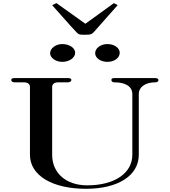

<svg xmlns="http://www.w3.org/2000/svg" viewBox="-20 -1177 1066 1207"><path d="M520.8 9.9C723.8 9.9 852.5 -74.3 852.5 -204V-585.1C852.5 -629.7 893.1 -659.4 956.4 -659.4C967.3 -659.4 976.2 -664.4 976.2 -673.3C976.2 -682.2 967.3 -686.1 956.4 -686.1H699C686.1 -686.1 680.2 -683.2 680.2 -674.3C680.2 -666.3 686.1 -659.4 699 -659.4C772.3 -659.4 811.9 -631.7 811.9 -585.1V-204C811.9 -88.1 700 -11.9 528.7 -11.9C396 -11.9 307.9 -88.1 307.9 -204V-631.7C307.9 -647.5 321.8 -659.4 344.6 -659.4H406.9C419.8 -659.4 428.7 -666.3 428.7 -674.3C428.7 -683.2 419.8 -686.1 406.9 -686.1H71.3C58.4 -686.1 50.5 -683.2 50.5 -674.3C50.5 -666.3 58.4 -659.4 71.3 -659.4H131.7C154.5 -659.4 168.3 -647.5 168.3 -631.7V-204C168.3 -74.3 307.9 9.9 520.8 9.9ZM655.4 -788.1C700 -788.1 732.7 -813.9 732.7 -845.5C732.7 -874.3 700 -900 655.4 -900C611.9 -900 578.2 -873.3 578.2 -842.6C578.2 -812.9 611.9 -788.1 655.4 -788.1ZM371.3 -788.1C415.8 -788.1 452.5 -813.9 452.5 -845.5C452.5 -874.3 417.8 -900 371.3 -900C330.7 -900 295 -873.3 295 -842.6C295 -812.9 330.7 -788.1 371.3 -788.1ZM512.9 -958.4C552.5 -958.4 557.4 -961.4 574.3 -980.2C606.9 -1015.8 652.5 -1070.3 719.8 -1144.6L696 -1157.4L516.8 -1027.7L334.7 -1157.4L307.9 -1144.6C375.2 -1069.3 423.8 -1012.9 456.4 -979.2C472.3 -961.4 475.2 -958.4 512.9 -958.4Z"/></svg>

Font: Biblismive
Style: Regular
Weight: 400
Designer: Susan Drake
Foundry: Susan Drake
Version: Version 1.0; ttfautohint (v1.8.4.7-5d5b)